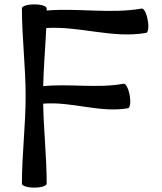

<svg xmlns="http://www.w3.org/2000/svg" viewBox="-20 -838 737 876"><path d="M80 -800C80 -666 97 -534 97 -400C97 -266 80 -134 80 0C80 10 105 18 137 18C168 18 193 10 193 0C193 -122 179 -243 177 -365C306 -376 435 -322 564 -344C574 -346 577 -372 572 -403C566 -434 554 -458 544 -456C423 -434 299 -457 177 -445C179 -534 187 -622 191 -710C343 -720 495 -661 647 -688C656 -689 660 -716 654 -746C649 -777 636 -801 627 -799C484 -774 337 -802 193 -790C193 -793 193 -797 193 -800C193 -810 168 -818 137 -818C105 -818 80 -810 80 -800Z"/></svg>

Font: Nupuram SemiBold
Style: Regular
Weight: 600
Designer: Santhosh Thottingal (santhosh.thottingal@gmail.com)
Foundry: SMC
Version: Version 1.000